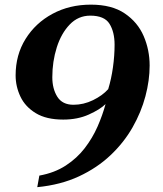

<svg xmlns="http://www.w3.org/2000/svg" viewBox="-20 -608 688 810"><path d="M137.2 181.6 146 132.8Q210.4 121.1 257.6 90.3Q304.7 59.6 337.4 17.1Q370.1 -25.4 391.4 -73.7Q412.6 -122.1 425.3 -168.9Q401.9 -146 354.7 -124.8Q307.6 -103.5 246.6 -103.5Q175.3 -103.5 130.9 -130.6Q86.4 -157.7 66.2 -200.4Q45.9 -243.2 45.9 -290Q45.9 -376.5 87.9 -443.8Q129.9 -511.2 201.7 -549.8Q273.4 -588.4 363.3 -588.4Q451.7 -588.4 506.3 -551.3Q561 -514.2 586.2 -455.6Q611.3 -397 611.3 -331.5Q611.3 -269 593.5 -201.9Q575.7 -134.8 539.3 -70.8Q502.9 -6.8 446.5 46.6Q390.1 100.1 313.2 136Q236.3 171.9 137.2 181.6ZM290 -166Q332.5 -166 372.6 -185.5Q412.6 -205.1 436.5 -231.9Q449.7 -274.9 456.5 -324Q463.4 -373 463.4 -419.4Q463.4 -473.1 441.9 -507.6Q420.4 -542 360.8 -542Q310.1 -542 274.2 -504.6Q238.3 -467.3 219.5 -408Q200.7 -348.6 200.7 -282.2Q200.7 -233.4 221.9 -199.7Q243.2 -166 290 -166Z"/></svg>

Font: Gelasio
Style: Italic
Weight: 400
Italic angle: -8.5°
Designer: Eben Sorkin
Foundry: Eben Sorkin
Version: Version 1.008